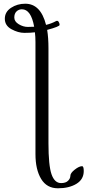

<svg xmlns="http://www.w3.org/2000/svg" viewBox="-20 -726 471 1034"><path d="M116 -706Q199 -706 228 -592Q257 -599 281 -612Q290 -617 295.5 -609Q301 -601 301 -592Q301 -583 234 -565Q241 -523 241 -465V45Q241 165 257.5 212.5Q274 260 309 260Q334 260 346.5 247.5Q359 235 359 220.5Q359 206 382.5 187.5Q406 169 422 169Q431 169 431 195Q431 240 391.5 264Q352 288 292 288Q232 288 201.5 237.5Q171 187 171 104V-500Q171 -528 168 -552Q144 -549 111 -549Q78 -549 42 -568.5Q6 -588 6 -625Q6 -662 39.5 -684Q73 -706 116 -706ZM164 -582Q147 -676 98 -676Q81 -676 69 -664.5Q57 -653 57 -631.5Q57 -610 81 -595.5Q105 -581 130 -581Q155 -581 164 -582Z"/></svg>

Font: EB Garamond
Style: Regular
Weight: 400
Version: Version 0.012